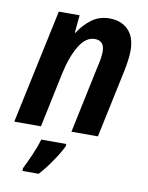

<svg xmlns="http://www.w3.org/2000/svg" viewBox="-86 -617 696 900"><g transform="rotate(10 261.5 -166.5)"><path d="M133 0 187 -257Q205 -342 236.5 -394.5Q268 -447 311 -447Q357 -447 357 -395Q357 -381 354 -361.5Q351 -342 346 -322L278 0H404L474 -330Q479 -356 482 -379Q485 -402 485 -421Q485 -487 451.5 -520.5Q418 -554 362 -554Q315 -554 279 -528Q243 -502 216 -460H213L221 -544H122L6 0ZM161 221Q190 189 219.5 146Q249 103 264 71V61H145Q136 94 117 137Q98 180 84 208V221Z"/></g></svg>

Font: Noto Sans UI SemiCondensed
Style: Bold Italic
Weight: 700
Width: 4
Designer: Monotype Design Team
Foundry: Monotype Imaging Inc.
Version: 1.001